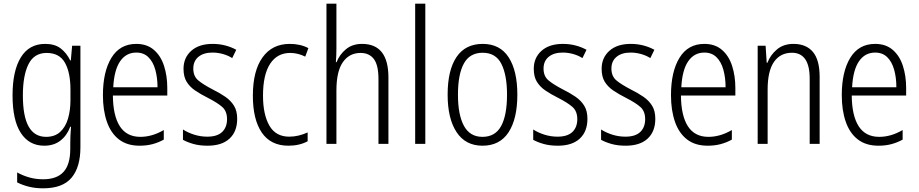

<svg xmlns="http://www.w3.org/2000/svg" viewBox="-20 -780 4980 1041"><path d="M225 -542Q277 -542 309 -517.5Q341 -493 361 -452H364L371 -532H416V19Q416 126 368 183.5Q320 241 214 241Q172 241 137.5 232.5Q103 224 73 209V155Q106 173 140.5 182.5Q175 192 214 192Q288 192 324.5 152Q361 112 361 27V-4Q361 -24 362 -46Q363 -68 365 -93H361Q343 -45 307.5 -17.5Q272 10 220 10Q138 10 93 -59Q48 -128 48 -263Q48 -396 93 -469Q138 -542 225 -542ZM233 -493Q165 -493 134.5 -432Q104 -371 104 -263Q104 -149 135.5 -93.5Q167 -38 230 -38Q277 -38 306 -64.5Q335 -91 348.5 -136Q362 -181 362 -237V-294Q362 -387 332 -440Q302 -493 233 -493Z M719 -542Q777 -542 814.5 -509.5Q852 -477 869.5 -422.5Q887 -368 887 -303V-262H592Q593 -152 630 -95Q667 -38 741 -38Q805 -38 868 -75V-23Q839 -7 807 1.5Q775 10 737 10Q669 10 625 -24Q581 -58 559.5 -120Q538 -182 538 -264Q538 -391 584 -466.5Q630 -542 719 -542ZM719 -495Q664 -495 631.5 -448Q599 -401 594 -307H834Q834 -359 822 -402Q810 -445 784.5 -470Q759 -495 719 -495Z M1266 -136Q1266 -67 1224.5 -28.5Q1183 10 1105 10Q1062 10 1028.5 0.5Q995 -9 972 -22V-78Q998 -61 1032.5 -50Q1067 -39 1104 -39Q1158 -39 1184.5 -64.5Q1211 -90 1211 -134Q1211 -177 1185 -200Q1159 -223 1106 -250Q1068 -269 1038.5 -289Q1009 -309 992 -336.5Q975 -364 975 -407Q975 -467 1017 -504.5Q1059 -542 1133 -542Q1169 -542 1201.5 -533.5Q1234 -525 1261 -510L1239 -465Q1217 -479 1189 -487Q1161 -495 1132 -495Q1084 -495 1056 -472Q1028 -449 1028 -408Q1028 -367 1054.5 -344.5Q1081 -322 1135 -294Q1173 -275 1202 -255Q1231 -235 1248.5 -207Q1266 -179 1266 -136Z M1544 10Q1448 10 1399.5 -61Q1351 -132 1351 -261Q1351 -396 1403.5 -469Q1456 -542 1551 -542Q1609 -542 1652 -519L1635 -473Q1595 -493 1553 -493Q1483 -493 1444.5 -434Q1406 -375 1406 -262Q1406 -159 1440.5 -99Q1475 -39 1548 -39Q1574 -39 1599 -45Q1624 -51 1648 -62V-14Q1603 10 1544 10Z M1804 -518Q1804 -477 1801 -443H1805Q1820 -483 1855 -512.5Q1890 -542 1943 -542Q2086 -542 2086 -360V0H2032V-351Q2032 -427 2007 -460Q1982 -493 1935 -493Q1874 -493 1839 -443Q1804 -393 1804 -289V0H1750V-760H1804Z M2286 0H2231V-760H2286Z M2785 -267Q2785 -136 2737.5 -63Q2690 10 2596 10Q2504 10 2455.5 -63.5Q2407 -137 2407 -267Q2407 -399 2455 -470.5Q2503 -542 2597 -542Q2691 -542 2738 -469Q2785 -396 2785 -267ZM2463 -267Q2463 -157 2495.5 -97.5Q2528 -38 2596 -38Q2665 -38 2697 -96.5Q2729 -155 2729 -267Q2729 -373 2698.5 -433.5Q2668 -494 2597 -494Q2527 -494 2495 -435.5Q2463 -377 2463 -267Z M3165 -136Q3165 -67 3123.5 -28.5Q3082 10 3004 10Q2961 10 2927.5 0.5Q2894 -9 2871 -22V-78Q2897 -61 2931.5 -50Q2966 -39 3003 -39Q3057 -39 3083.5 -64.5Q3110 -90 3110 -134Q3110 -177 3084 -200Q3058 -223 3005 -250Q2967 -269 2937.5 -289Q2908 -309 2891 -336.5Q2874 -364 2874 -407Q2874 -467 2916 -504.5Q2958 -542 3032 -542Q3068 -542 3100.5 -533.5Q3133 -525 3160 -510L3138 -465Q3116 -479 3088 -487Q3060 -495 3031 -495Q2983 -495 2955 -472Q2927 -449 2927 -408Q2927 -367 2953.5 -344.5Q2980 -322 3034 -294Q3072 -275 3101 -255Q3130 -235 3147.5 -207Q3165 -179 3165 -136Z M3533 -136Q3533 -67 3491.5 -28.5Q3450 10 3372 10Q3329 10 3295.5 0.5Q3262 -9 3239 -22V-78Q3265 -61 3299.5 -50Q3334 -39 3371 -39Q3425 -39 3451.5 -64.5Q3478 -90 3478 -134Q3478 -177 3452 -200Q3426 -223 3373 -250Q3335 -269 3305.5 -289Q3276 -309 3259 -336.5Q3242 -364 3242 -407Q3242 -467 3284 -504.5Q3326 -542 3400 -542Q3436 -542 3468.5 -533.5Q3501 -525 3528 -510L3506 -465Q3484 -479 3456 -487Q3428 -495 3399 -495Q3351 -495 3323 -472Q3295 -449 3295 -408Q3295 -367 3321.5 -344.5Q3348 -322 3402 -294Q3440 -275 3469 -255Q3498 -235 3515.5 -207Q3533 -179 3533 -136Z M3799 -542Q3857 -542 3894.5 -509.5Q3932 -477 3949.5 -422.5Q3967 -368 3967 -303V-262H3672Q3673 -152 3710 -95Q3747 -38 3821 -38Q3885 -38 3948 -75V-23Q3919 -7 3887 1.5Q3855 10 3817 10Q3749 10 3705 -24Q3661 -58 3639.5 -120Q3618 -182 3618 -264Q3618 -391 3664 -466.5Q3710 -542 3799 -542ZM3799 -495Q3744 -495 3711.5 -448Q3679 -401 3674 -307H3914Q3914 -359 3902 -402Q3890 -445 3864.5 -470Q3839 -495 3799 -495Z M4282 -542Q4351 -542 4387.5 -498.5Q4424 -455 4424 -363V0H4370V-353Q4370 -425 4345.5 -459.5Q4321 -494 4274 -494Q4211 -494 4176.5 -444.5Q4142 -395 4142 -294V0H4088V-532H4131L4137 -440H4141Q4157 -482 4192.5 -512Q4228 -542 4282 -542Z M4725 -542Q4783 -542 4820.5 -509.5Q4858 -477 4875.5 -422.5Q4893 -368 4893 -303V-262H4598Q4599 -152 4636 -95Q4673 -38 4747 -38Q4811 -38 4874 -75V-23Q4845 -7 4813 1.5Q4781 10 4743 10Q4675 10 4631 -24Q4587 -58 4565.5 -120Q4544 -182 4544 -264Q4544 -391 4590 -466.5Q4636 -542 4725 -542ZM4725 -495Q4670 -495 4637.5 -448Q4605 -401 4600 -307H4840Q4840 -359 4828 -402Q4816 -445 4790.5 -470Q4765 -495 4725 -495Z"/></svg>

Font: Noto Sans Tamil Condensed Light
Style: Regular
Weight: 300
Width: 3
Designer: Jelle Bosma - Monotype Design Team
Foundry: Monotype Imaging Inc.
Version: Version 2.004; ttfautohint (v1.8.4.7-5d5b)